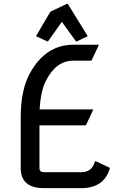

<svg xmlns="http://www.w3.org/2000/svg" viewBox="-20 -980 617 1000"><path d="M210 0Q87.9 0 87.9 -104.5V-368.7Q87.9 -510.7 134.8 -596.7Q216.8 -747.1 362.3 -747.1H493.2V-742.2L456.5 -664.1H362.3Q271.5 -664.1 218.8 -558.6Q191.4 -503.9 186.5 -410.2H463.9V-405.3L427.2 -327.1H185.5V-104.5Q185.5 -83 210 -83H402.3Q460 -83 474.6 -140.1H479.5L552.7 -105.5Q523.4 0 402.3 0ZM167.5 -791.5 242.2 -918.9 328.1 -960H333L437 -791.5L380.4 -764.6H375.5L302.2 -866.2L230 -764.6H225.1Z"/></svg>

Font: Nova Oval
Style: Book
Weight: 400
Version: Version 2.000